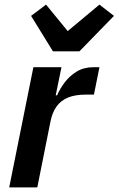

<svg xmlns="http://www.w3.org/2000/svg" viewBox="-20 -814 515 834"><path d="M142 0H20L125 -522H247L222 -400H228Q240 -428 261 -456Q282 -484 313 -503Q344 -522 385 -522H412L388 -403H352Q307 -403 276 -390.5Q245 -378 226 -352Q207 -326 199 -285ZM325 -591H210L115 -745L180 -794L274 -679L412 -794L475 -745Z"/></svg>

Font: IBM Plex Sans SemiBold
Style: Italic
Weight: 600
Italic angle: -11.31°
Designer: Mike Abbink, Paul van der Laan, Pieter van Rosmalen
Foundry: Bold Monday
Version: Version 3.201